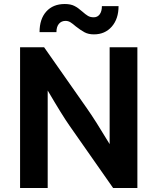

<svg xmlns="http://www.w3.org/2000/svg" viewBox="-20 -947 792 967"><path d="M264.2 -785.2H179.2Q179.2 -851.1 213.1 -888.9Q247.1 -926.8 306.2 -926.8Q335.9 -926.8 355 -917Q374 -907.2 394 -889.2Q411.1 -874 423.1 -866.9Q435.1 -859.9 452.1 -859.9Q471.2 -859.9 482.2 -875Q493.2 -890.1 493.2 -916H577.1Q577.1 -852.1 543 -813Q508.8 -773.9 453.1 -773.9Q425.3 -773.9 405.8 -784.4Q386.2 -794.9 361.8 -814Q345.7 -828.1 334.5 -835Q323.2 -841.8 310.1 -841.8Q289.1 -841.8 276.6 -826.9Q264.2 -812 264.2 -785.2ZM330.1 -314Q294.9 -363.8 220.2 -491.2V0H81.1V-709H202.1L418 -400.9Q459 -342.8 532.2 -221.2V-709H671.9V0H549.8Z"/></svg>

Font: Sarala
Style: Bold
Weight: 700
Designer: Andres Torresi
Foundry: Huerta Tipografica
Version: Version 1.004;PS 001.003;hotconv 1.0.70;makeotf.lib2.5.58329